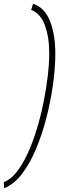

<svg xmlns="http://www.w3.org/2000/svg" viewBox="-73 -770 380 1010"><path d="M218 -487Q218 -414 206 -327Q194 -240 171.5 -152Q149 -64 116.5 13.5Q84 91 41.5 146Q-1 201 -52 220L-53 188Q-17 175 14.5 135Q46 95 72.5 37.5Q99 -20 120 -89Q141 -158 155.5 -229.5Q170 -301 178 -368Q186 -435 186 -489Q186 -577 162.5 -638.5Q139 -700 91 -718L101 -750Q162 -730 190 -659Q218 -588 218 -487Z"/></svg>

Font: Georama ExtraLight
Style: Italic
Weight: 200
Italic angle: -9°
Designer: Jean-Baptiste Levee
Foundry: Production Type
Version: Version 1.000